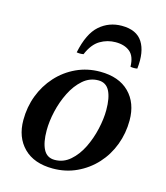

<svg xmlns="http://www.w3.org/2000/svg" viewBox="-107 -772 750 869"><g transform="rotate(15 268.5 -337.5)"><path d="M318 -424Q278 -424 246.5 -396.5Q215 -369 193.5 -326Q172 -283 161 -235Q150 -187 150 -145Q150 -88 166.5 -56.5Q183 -25 219 -25L221 15Q133 15 84.5 -33.5Q36 -82 36 -163Q36 -224 56.5 -278Q77 -332 115 -374Q153 -416 204.5 -440Q256 -464 316 -464ZM219 -25Q260 -25 291.5 -52.5Q323 -80 344 -122.5Q365 -165 376 -213.5Q387 -262 387 -303Q387 -361 370.5 -392.5Q354 -424 318 -424L316 -464Q404 -464 452.5 -415.5Q501 -367 501 -285Q501 -225 480.5 -170.5Q460 -116 422 -74.5Q384 -33 332.5 -9Q281 15 221 15ZM222 -521Q206 -518 190 -521Q209 -613 253 -651.5Q297 -690 357 -690Q426 -690 454.5 -645.5Q483 -601 474 -521Q458 -518 442 -521Q441 -570 416 -590.5Q391 -611 349 -611Q310 -611 276.5 -591Q243 -571 222 -521Z"/></g></svg>

Font: Poltawski Nowy Medium
Style: Italic
Weight: 500
Italic angle: -12°
Version: Version 1.001;gftools[0.9.25]